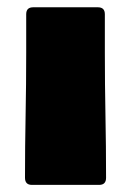

<svg xmlns="http://www.w3.org/2000/svg" viewBox="-20 -520 368 540"><path d="M50.3 -20Q50.3 -107.9 52 -195.8Q53.7 -283.7 53.7 -371.6V-480Q53.7 -499.5 73.2 -499.5H255.4Q274.9 -499.5 274.9 -480V-371.6Q274.9 -283.7 276.6 -195.8Q278.3 -107.9 278.3 -20Q278.3 0 258.8 0H69.8Q50.3 0 50.3 -20Z"/></svg>

Font: Belanosima
Style: Bold
Weight: 700
Designer: The DocRepair Project, Santiago Orozco
Foundry: Google
Version: Version 2.000